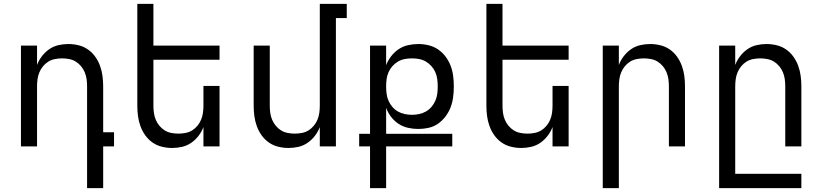

<svg xmlns="http://www.w3.org/2000/svg" viewBox="-20 -755 4240 990"><path d="M429 215V-310Q429 -328 426.5 -346.5Q424 -365 417 -382Q410 -399 398 -413.5Q386 -428 370.5 -437.5Q355 -447 336.5 -450.5Q318 -454 300 -454Q282 -454 263.5 -450.5Q245 -447 229.5 -437.5Q214 -428 202 -413.5Q190 -399 183 -382Q176 -365 173.5 -346.5Q171 -328 171 -310V0H88V-520H171V-420Q180 -444 196 -465Q212 -486 233.5 -501Q255 -516 280.5 -522Q306 -528 333 -528Q359 -528 385.5 -521.5Q412 -515 434 -499.5Q456 -484 471.5 -462Q487 -440 496 -415Q505 -390 508.5 -363.5Q512 -337 512 -310V-73H568V0H512V215Z M867 8Q841 8 814.5 1.5Q788 -5 766 -20.5Q744 -36 728.5 -58Q713 -80 704 -105Q695 -130 691.5 -156.5Q688 -183 688 -210V-735H771V-520H1112V-447H771V-210Q771 -192 773.5 -173.5Q776 -155 783 -138Q790 -121 802 -106.5Q814 -92 829.5 -82.5Q845 -73 863.5 -69.5Q882 -66 900 -66Q918 -66 936.5 -69.5Q955 -73 970.5 -82.5Q986 -92 998 -106.5Q1010 -121 1017 -138Q1024 -155 1026.5 -173.5Q1029 -192 1029 -210V-312H1112V0H1029V-100Q1020 -76 1004 -55Q988 -34 966.5 -19Q945 -4 919.5 2Q894 8 867 8Z M1467 8Q1441 8 1414.5 1.5Q1388 -5 1366 -20.5Q1344 -36 1328.5 -58Q1313 -80 1304 -105Q1295 -130 1291.5 -156.5Q1288 -183 1288 -210V-520H1371V-210Q1371 -192 1373.5 -173.5Q1376 -155 1383 -138Q1390 -121 1402 -106.5Q1414 -92 1429.5 -82.5Q1445 -73 1463.5 -69.5Q1482 -66 1500 -66Q1518 -66 1536.5 -69.5Q1555 -73 1570.5 -82.5Q1586 -92 1598 -106.5Q1610 -121 1617 -138Q1624 -155 1626.5 -173.5Q1629 -192 1629 -210V-735H1768V-662H1712V0H1629V-100Q1620 -76 1604 -55Q1588 -34 1566.5 -19Q1545 -4 1519.5 2Q1494 8 1467 8Z M1888 215V0H1832V-65H1888V-520H1971V-419Q1980 -443 1996.5 -464.5Q2013 -486 2035 -501Q2057 -516 2083.5 -522Q2110 -528 2137 -528Q2164 -528 2190.5 -521.5Q2217 -515 2239 -500Q2261 -485 2277.5 -463Q2294 -441 2303.5 -416Q2313 -391 2316.5 -364Q2320 -337 2320 -310V-308Q2320 -281 2316.5 -254Q2313 -227 2303.5 -202Q2294 -177 2277.5 -155Q2261 -133 2239 -117.5Q2217 -102 2190.5 -96Q2164 -90 2137 -90Q2110 -90 2083.5 -96Q2057 -102 2035 -116.5Q2013 -131 1996.5 -152.5Q1980 -174 1971 -199V-65H2312V0H1971V215ZM2104 -163Q2123 -163 2141.5 -167Q2160 -171 2176 -180Q2192 -189 2204.5 -203.5Q2217 -218 2224.5 -235Q2232 -252 2234.5 -270.5Q2237 -289 2237 -308V-310Q2237 -329 2234.5 -347.5Q2232 -366 2224.5 -383Q2217 -400 2204.5 -414Q2192 -428 2176 -437.5Q2160 -447 2141.5 -450.5Q2123 -454 2104 -454Q2085 -454 2066.5 -450.5Q2048 -447 2032 -437.5Q2016 -428 2003.5 -414Q1991 -400 1983.5 -383Q1976 -366 1973.5 -347.5Q1971 -329 1971 -310V-308Q1971 -289 1973.5 -270.5Q1976 -252 1983.5 -235Q1991 -218 2003.5 -203.5Q2016 -189 2032 -180Q2048 -171 2066.5 -167Q2085 -163 2104 -163Z M2667 8Q2641 8 2614.5 1.5Q2588 -5 2566 -20.5Q2544 -36 2528.5 -58Q2513 -80 2504 -105Q2495 -130 2491.5 -156.5Q2488 -183 2488 -210V-735H2571V-520H2912V-447H2571V-210Q2571 -192 2573.5 -173.5Q2576 -155 2583 -138Q2590 -121 2602 -106.5Q2614 -92 2629.5 -82.5Q2645 -73 2663.5 -69.5Q2682 -66 2700 -66Q2718 -66 2736.5 -69.5Q2755 -73 2770.5 -82.5Q2786 -92 2798 -106.5Q2810 -121 2817 -138Q2824 -155 2826.5 -173.5Q2829 -192 2829 -210V-312H2912V0H2829V-100Q2820 -76 2804 -55Q2788 -34 2766.5 -19Q2745 -4 2719.5 2Q2694 8 2667 8Z M3088 215V-520H3171V-420Q3180 -444 3196 -465Q3212 -486 3233.5 -501Q3255 -516 3280.5 -522Q3306 -528 3333 -528Q3359 -528 3385.5 -521.5Q3412 -515 3434 -499.5Q3456 -484 3471.5 -462Q3487 -440 3496 -415Q3505 -390 3508.5 -363.5Q3512 -337 3512 -310V0H3429V-310Q3429 -328 3426.5 -346.5Q3424 -365 3417 -382Q3410 -399 3398 -413.5Q3386 -428 3370.5 -437.5Q3355 -447 3336.5 -450.5Q3318 -454 3300 -454Q3282 -454 3263.5 -450.5Q3245 -447 3229.5 -437.5Q3214 -428 3202 -413.5Q3190 -399 3183 -382Q3176 -365 3173.5 -346.5Q3171 -328 3171 -310V215Z M3688 215V-520H3771V-420Q3780 -444 3796 -465Q3812 -486 3833.5 -501Q3855 -516 3880.5 -522Q3906 -528 3933 -528Q3959 -528 3985.5 -521.5Q4012 -515 4034 -499.5Q4056 -484 4071.5 -462Q4087 -440 4096 -415Q4105 -390 4108.5 -363.5Q4112 -337 4112 -310V0H4029V-310Q4029 -328 4026.5 -346.5Q4024 -365 4017 -382Q4010 -399 3998 -413.5Q3986 -428 3970.5 -437.5Q3955 -447 3936.5 -450.5Q3918 -454 3900 -454Q3882 -454 3863.5 -450.5Q3845 -447 3829.5 -437.5Q3814 -428 3802 -413.5Q3790 -399 3783 -382Q3776 -365 3773.5 -346.5Q3771 -328 3771 -310V141H4112V215Z"/></svg>

Font: Iosevka Extended
Style: Regular
Weight: 400
Width: 7
Monospace: yes
Designer: Belleve Invis
Foundry: Belleve Invis
Version: Version 32.5.0; ttfautohint (v1.8.4)